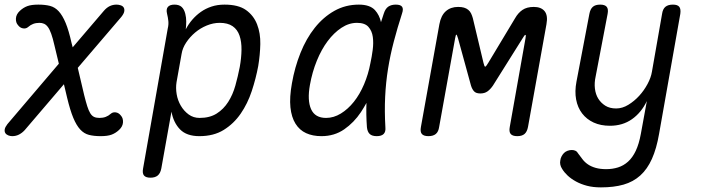

<svg xmlns="http://www.w3.org/2000/svg" viewBox="-31 -580 3051 832"><path d="M495 -507 306 -286 334 -167Q341 -139 347 -120Q353 -101 360 -89.5Q367 -78 376.5 -73.5Q386 -69 400 -69Q415 -69 427 -73.5Q439 -78 449 -87Q458 -95 471 -93Q484 -91 493 -79Q503 -68 502 -50Q501 -32 485 -17Q470 -3 452.5 3.5Q435 10 405 10Q376 10 354.5 4.5Q333 -1 316.5 -19Q300 -37 286.5 -69.5Q273 -102 260 -156L246 -215L76 -16Q65 -4 51.5 3Q38 10 22 10Q13 10 4.5 6.5Q-4 3 -8 -3.5Q-12 -10 -10.5 -19.5Q-9 -29 1 -42L224 -304L205 -383Q198 -414 191 -433.5Q184 -453 176.5 -463Q169 -473 160 -477Q151 -481 140 -481Q125 -481 113 -476.5Q101 -472 91 -463Q82 -455 69 -457Q56 -459 47 -471Q37 -482 38 -500Q39 -518 55 -533Q70 -547 87.5 -553.5Q105 -560 135 -560Q164 -560 185.5 -554.5Q207 -549 223.5 -531Q240 -513 253.5 -480.5Q267 -448 279 -394L284 -375L419 -533Q431 -547 444.5 -553.5Q458 -560 474 -560Q483 -560 492 -557Q501 -554 505 -547.5Q509 -541 507.5 -531Q506 -521 495 -507Z M774 -453Q786 -476 802.5 -495Q819 -514 839.5 -528.5Q860 -543 885.5 -551.5Q911 -560 942 -560Q1002 -560 1035 -536.5Q1068 -513 1083 -474.5Q1098 -436 1097 -389Q1096 -342 1088 -294Q1078 -240 1060 -185.5Q1042 -131 1012 -87.5Q982 -44 938.5 -17Q895 10 833 10Q778 10 749.5 -19Q721 -48 712 -96L668 150Q664 171 652.5 180.5Q641 190 621 190Q601 190 593 180.5Q585 171 589 150L696 -457Q700 -473 698.5 -488.5Q697 -504 693 -520Q688 -540 696.5 -550Q705 -560 725 -560Q745 -560 756 -550Q767 -540 772 -520Q776 -504 776 -487Q776 -470 774 -453ZM921 -481Q893 -481 865 -469.5Q837 -458 814.5 -439Q792 -420 776 -396Q760 -372 756 -347L734 -224Q730 -199 734.5 -172Q739 -145 752.5 -122Q766 -99 786.5 -84Q807 -69 834 -69Q878 -69 908 -88Q938 -107 958 -138.5Q978 -170 989 -209.5Q1000 -249 1008 -290Q1015 -329 1015.5 -364Q1016 -399 1007 -425.5Q998 -452 977 -466.5Q956 -481 921 -481Z M1362 10Q1324 10 1295.5 -3Q1267 -16 1249.5 -44Q1232 -72 1227.5 -115Q1223 -158 1234 -219Q1246 -288 1271 -350.5Q1296 -413 1333 -459.5Q1370 -506 1418 -533Q1466 -560 1524 -560Q1572 -560 1594 -536Q1613 -515 1620 -484Q1626 -502 1632 -521Q1639 -543 1652 -551.5Q1665 -560 1684 -560Q1705 -560 1711.5 -550.5Q1718 -541 1711 -521Q1691 -459 1675.5 -400Q1660 -341 1650.5 -282Q1641 -223 1638 -160.5Q1635 -98 1639 -29Q1641 -9 1631.5 0.5Q1622 10 1601.5 10Q1581 10 1571 0.5Q1561 -9 1559 -29Q1555 -84 1557 -134Q1546 -114 1533 -94Q1503 -49 1460.5 -19.5Q1418 10 1362 10ZM1382 -69Q1415 -69 1446 -88Q1477 -107 1502.5 -139Q1528 -171 1546.5 -214.5Q1565 -258 1574 -306Q1580 -333 1584 -363.5Q1588 -394 1584.5 -420Q1581 -446 1565.5 -463.5Q1550 -481 1516 -481Q1481 -481 1448.5 -459.5Q1416 -438 1389 -402Q1362 -366 1342 -317Q1322 -268 1312 -212Q1300 -145 1317 -107Q1334 -69 1382 -69Z M2257 -30Q2253 -9 2242 0.5Q2231 10 2210.5 10Q2190 10 2182 0.5Q2174 -9 2178 -30L2246 -413Q2249 -428 2246 -429Q2242 -429 2233 -413L2105 -209Q2094 -193 2081.5 -184Q2069 -175 2050.5 -175Q2032 -175 2023.5 -184Q2015 -193 2010 -209L1954 -413Q1949 -430 1946.5 -430Q1944 -430 1941 -413L1872 -30Q1869 -9 1857.5 0.5Q1846 10 1825.5 10Q1805 10 1797 0.5Q1789 -9 1793 -30L1873 -475Q1880 -513 1901 -531.5Q1922 -550 1954 -550Q1969 -550 1979.5 -547Q1990 -544 1998 -537.5Q2006 -531 2010.5 -521.5Q2015 -512 2018 -501L2064 -308Q2068 -291 2071.5 -291Q2075 -291 2085 -308L2201 -501Q2214 -524 2233 -537Q2252 -550 2282 -550Q2314 -550 2329 -531.5Q2344 -513 2337 -475Z M2746 0 2772 -142Q2748 -92 2707.5 -63.5Q2667 -35 2612 -35Q2572 -35 2541.5 -49Q2511 -63 2491.5 -88.5Q2472 -114 2465.5 -149Q2459 -184 2467 -226L2523 -520Q2527 -541 2538 -550.5Q2549 -560 2570 -560Q2590 -560 2598 -550.5Q2606 -541 2602 -520L2550 -248Q2544 -221 2547 -196Q2550 -171 2561.5 -152.5Q2573 -134 2592 -122Q2611 -110 2639 -110Q2666 -110 2692 -126Q2718 -142 2739 -165Q2760 -188 2775 -216Q2790 -244 2794 -269L2838 -520Q2841 -541 2852.5 -550.5Q2864 -560 2885 -560Q2905 -560 2912.5 -550.5Q2920 -541 2917 -520L2825 0Q2814 64 2794 108.5Q2774 153 2743.5 180.5Q2713 208 2671 220Q2629 232 2573 232Q2539 232 2512.5 225Q2486 218 2465 206.5Q2444 195 2429 181Q2414 167 2405 152Q2399 143 2397 133.5Q2395 124 2397 115Q2398 106 2402.5 97.5Q2407 89 2413 83Q2419 77 2428 73.5Q2437 70 2447 70Q2456 70 2463 73.5Q2470 77 2475 86Q2484 98 2493.5 110.5Q2503 123 2517 132.5Q2531 142 2550.5 147.5Q2570 153 2596 153Q2623 153 2647 145.5Q2671 138 2690.5 120.5Q2710 103 2724 73.5Q2738 44 2746 0Z"/></svg>

Font: Maple Mono Light
Style: Italic
Weight: 300
Italic angle: -10°
Monospace: yes
Designer: subframe7536
Version: Version 7.000